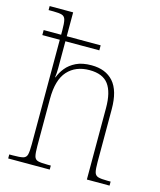

<svg xmlns="http://www.w3.org/2000/svg" viewBox="-114 -842 771 924"><g transform="rotate(15 272.0 -380.0)"><path d="M15 0V-20H33Q68 -20 83.5 -24Q99 -28 103 -44Q107 -60 107 -95V-616H20V-641H107V-663Q107 -698 103 -714.5Q99 -731 85 -735.5Q71 -740 42 -740H18V-760H135V-641H304V-616H135V-482Q135 -457 132 -436H134Q143 -461 161.5 -484Q180 -507 210.5 -522Q241 -537 287 -537Q358 -537 396.5 -493.5Q435 -450 435 -358V-94Q435 -60 439 -44.5Q443 -29 457.5 -24.5Q472 -20 505 -20H520V0H407V-356Q407 -435 378.5 -473.5Q350 -512 284 -512Q215 -512 175 -468Q135 -424 135 -329V-95Q135 -60 139 -44Q143 -28 158 -24Q173 -20 206 -20H222V0Z"/></g></svg>

Font: Noto Serif Ethiopic SemiCondensed Thin
Style: Regular
Weight: 100
Width: 4
Designer: Monotype Design Team
Foundry: Monotype Imaging Inc.
Version: Version 2.102; ttfautohint (v1.8.4.7-5d5b)